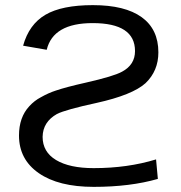

<svg xmlns="http://www.w3.org/2000/svg" viewBox="-20 -718 707 748"><path d="M588 -97 595 -21Q487 10 345 10Q208 10 131 -43.5Q54 -97 54 -190Q54 -261 94 -304Q114 -326 139 -339Q169 -356 197 -365Q238 -379 314 -396Q424 -421 456 -439Q506 -466 506 -519Q506 -628 341 -628Q187 -628 162 -524L70 -540Q93 -623 157 -660.5Q221 -698 342 -698Q467 -698 532 -651Q597 -604 597 -514Q597 -442 547 -394Q496 -348 356 -317Q236 -291 202 -274Q147 -243 146 -185Q146 -126 198.5 -94.5Q251 -63 345 -63Q477 -63 588 -97Z"/></svg>

Font: Libra Sans
Style: Regular
Weight: 400
Foundry: Context Ltd
Version: Version 1.002